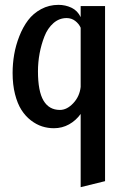

<svg xmlns="http://www.w3.org/2000/svg" viewBox="-20 -525 485 795"><path d="M314 -500H415V225.1L314 250V-53.2Q294.4 -25.9 265.9 -10Q237.3 5.9 203.1 5.9Q177.7 5.9 154.1 -1.7Q130.4 -9.3 107.9 -26.6Q85.4 -43.9 68.8 -69.8Q52.2 -95.7 42.2 -135Q32.2 -174.3 32.2 -223.1Q32.2 -261.7 38.8 -299.8Q45.4 -337.9 60.1 -375.2Q74.7 -412.6 96.2 -441.2Q117.7 -469.7 150.4 -487.3Q183.1 -504.9 222.2 -504.9Q250.5 -504.9 275.6 -493.2Q300.8 -481.4 314 -454.1ZM228 -69.8Q257.3 -69.8 283.4 -97.7Q309.6 -125.5 314 -165V-410.2Q306.6 -426.8 291.3 -438.5Q275.9 -450.2 255.9 -450.2Q225.1 -450.2 201.2 -429.2Q177.2 -408.2 164.1 -374.5Q150.9 -340.8 144 -304Q137.2 -267.1 137.2 -230Q137.2 -147 160.2 -108.4Q183.1 -69.8 228 -69.8Z"/></svg>

Font: Lobster Two
Style: Regular
Weight: 400
Designer: Pablo Impallari
Foundry: Pablo Impallari. www.impallari.com
Version: Version 1.006